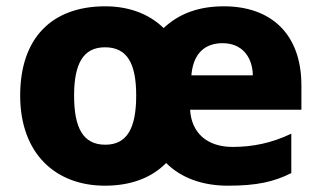

<svg xmlns="http://www.w3.org/2000/svg" viewBox="-20 -579 1019 609"><path d="M690 -559C609 -559 547 -535 499 -490C452 -536 387 -559 314 -559C144 -559 44 -458 44 -276C44 -92 156 10 313 10C393 10 460 -14 507 -62C556 -13 625 10 703 10C794 10 848 -2 904 -30V-155C841 -125 781 -113 718 -113C634 -113 587 -160 583 -231H936V-308C936 -473 838 -559 690 -559ZM686 -442C749 -442 781 -397 782 -340H587C593 -412 632 -442 686 -442ZM313 -429C384 -429 412 -377 412 -276C412 -174 384 -120 314 -120C243 -120 215 -174 215 -276C215 -377 244 -429 313 -429Z"/></svg>

Font: Noto Sans Gurmukhi ExtraBold
Style: Regular
Weight: 800
Designer: Jelle Bosma - Monotype Design Team
Foundry: Monotype Imaging Inc.
Version: Version 2.004